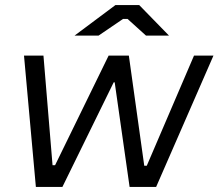

<svg xmlns="http://www.w3.org/2000/svg" viewBox="-20 -740 865 760"><path d="M75 -520H152L188 -86H198L410 -520H490L551 -84H561L748 -520H825L598 0H493L434 -414H430L227 0H122ZM558 -599 485 -665H467L370 -599H275L437 -720H531L649 -599Z"/></svg>

Font: Fixel Italic Variable Display Thin
Style: Italic
Weight: 100
Italic angle: -10°
Designer: AlfaBravo + MacPaw
Foundry: Kyrylo Tkachov, Marchela Mozhyna, Serhii Makarenko, Maria Weinstein, Zakhar Kryvoshyya
Version: Version 1.210;Glyphs 3.2 (3217)